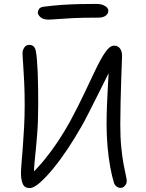

<svg xmlns="http://www.w3.org/2000/svg" viewBox="-20 -946 743 980"><path d="M132 14Q105 14 96 -8Q87 -30 87 -62Q87 -80 90 -114.5Q93 -149 96.5 -196Q100 -243 103 -297.5Q106 -352 106 -411Q106 -472 103.5 -526.5Q101 -581 98 -621Q95 -661 95 -676Q95 -690 104 -703.5Q113 -717 130 -717Q139 -717 145.5 -713.5Q152 -710 156.5 -703Q161 -696 163 -685Q166 -670 168.5 -641Q171 -612 172.5 -575Q174 -538 174.5 -495.5Q175 -453 175 -411Q175 -326 169.5 -258Q164 -190 158.5 -139.5Q153 -89 153 -53L134 -52Q172 -88 207.5 -131.5Q243 -175 276 -224.5Q309 -274 338 -327Q378 -401 410.5 -470Q443 -539 469.5 -594Q496 -649 518.5 -681Q541 -713 562 -713Q582 -713 592.5 -698.5Q603 -684 603 -661Q603 -651 601.5 -616.5Q600 -582 598.5 -532Q597 -482 595.5 -424.5Q594 -367 594 -310Q594 -244 599 -194Q604 -144 610.5 -109Q617 -74 622 -52.5Q627 -31 627 -22Q627 -13 622.5 -5Q618 3 611 8Q604 13 595 13Q584 13 575 6Q566 -1 562 -12Q552 -43 543 -91.5Q534 -140 529 -197Q524 -254 524 -310Q524 -355 526 -408.5Q528 -462 531 -512.5Q534 -563 536 -599.5Q538 -636 539 -646L567 -637Q564 -631 549.5 -602.5Q535 -574 515 -533.5Q495 -493 472.5 -448.5Q450 -404 430 -364.5Q410 -325 396 -301Q365 -246 328 -190Q291 -134 253.5 -88Q216 -42 184 -14Q152 14 132 14ZM226 -846Q201 -846 187 -858Q173 -870 173 -883Q173 -891 179.5 -900.5Q186 -910 205 -912Q252 -918 295.5 -921Q339 -924 382 -925Q425 -926 469 -926Q493 -926 507 -920Q521 -914 527 -906.5Q533 -899 533 -892Q533 -876 519.5 -866Q506 -856 482 -856Q401 -856 351.5 -853.5Q302 -851 273 -848.5Q244 -846 226 -846Z"/></svg>

Font: Shantell Sans Light
Style: Regular
Weight: 300
Designer: Stephen Nixon, Anya Danilova, Shantell Martin
Foundry: Arrow Type
Version: Version 1.011;[c5ecc13dd]